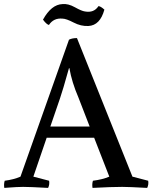

<svg xmlns="http://www.w3.org/2000/svg" viewBox="-24 -913 745 938"><path d="M436 -240H204L139 -50L216 -30Q219 -11 211 5Q121 0 89 0Q72 0 56 1Q40 2 25 3Q10 4 -3 5Q-6 -14 -1 -30Q44 -36 76 -50L313 -719Q328 -727 352 -727L623 -50L700 -30Q703 -11 695 5Q605 0 573 0Q521 0 428 5Q425 -14 430 -30Q477 -36 510 -50ZM315 -580H313Q282 -469 269 -432L222 -295H414L359 -437Q327 -511 315 -580ZM215 -791Q203 -794 186 -817Q227 -891 281 -893Q309 -896 342 -877.5Q375 -859 391 -857Q435 -849 457 -883Q467 -883 486 -866Q465 -789 408 -786Q372 -784 335.5 -803Q299 -822 281 -822Q238 -826 215 -791Z"/></svg>

Font: Alike
Style: Regular
Weight: 400
Designer: Cyreal (www.cyreal.org)
Foundry: Cyreal (www.cyreal.org)
Version: Version 1.212